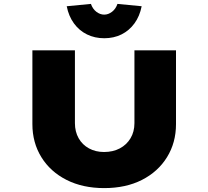

<svg xmlns="http://www.w3.org/2000/svg" viewBox="-20 -958 1067 984"><path d="M514 6Q404 6 321 -36Q238 -78 192 -152.5Q146 -227 146 -322V-700H364V-327Q364 -283 383 -249.5Q402 -216 436 -197.5Q470 -179 513 -179Q559 -179 594 -197.5Q629 -216 649 -249.5Q669 -283 669 -327V-700H882V-322Q882 -227 836 -152.5Q790 -78 707.5 -36Q625 6 514 6ZM514 -762Q466 -762 426 -781.5Q386 -801 359 -838Q332 -875 322 -926L446 -938Q455 -912 474 -897.5Q493 -883 514 -883Q535 -883 554 -897.5Q573 -912 582 -938L706 -926Q696 -875 669 -838Q642 -801 602.5 -781.5Q563 -762 514 -762Z"/></svg>

Font: Lexend Tera Black
Style: Regular
Weight: 900
Version: Version 1.007